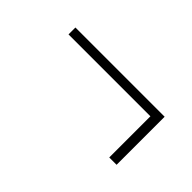

<svg xmlns="http://www.w3.org/2000/svg" viewBox="-21 -665 630 630"><g transform="rotate(45 294.0 -349.5)"><path d="M87 -429V-461H501V-238H467V-429Z"/></g></svg>

Font: Inria Serif Light
Style: Regular
Weight: 300
Designer: Black Foundry Team
Foundry: Black Foundry
Version: Version 1.000; ttfautohint (v1.8.3)